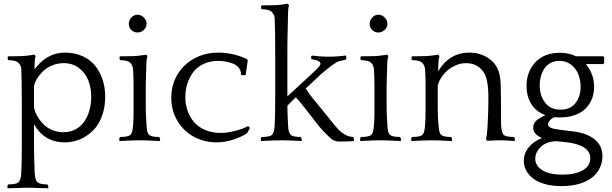

<svg xmlns="http://www.w3.org/2000/svg" viewBox="-20 -760 3313 1040"><path d="M22 -438V-452.1L25.9 -455.1H43.9Q106.9 -455.1 131.8 -459L167 -463.9L172.9 -455.1Q167 -443.4 167 -383.8Q196.8 -426.3 238.8 -450.7Q280.8 -475.1 330.1 -475.1Q385.3 -475.1 428.2 -455.3Q471.2 -435.5 497.1 -401.9Q522.9 -368.2 536.4 -326.4Q549.8 -284.7 549.8 -237.8Q549.8 -185.5 536.1 -142.6Q522.5 -99.6 500.2 -71.5Q478 -43.5 448.7 -24.4Q419.4 -5.4 389.9 2.9Q360.4 11.2 331.1 11.2Q220.7 11.2 164.1 -86.9V4.9Q164.1 87.4 168 179.2Q170.4 201.2 173.3 211.4Q176.3 221.7 183.1 227.1Q196.8 238.8 234.9 238.8L240.2 243.2L242.2 256.8L240.2 259.8Q230.5 259.8 189 258.3Q147.5 256.8 138.2 256.8H124Q114.3 256.8 72.3 258.3Q30.3 259.8 21 259.8L20 256.8L21 242.2L24.9 238.8Q68.4 238.8 80.1 227.1Q92.3 217.3 95.2 179.2Q98.1 127.9 98.1 27.8V-205.1Q98.1 -321.8 95.2 -386.2Q93.8 -405.3 82 -417Q67.9 -434.1 25.9 -434.1ZM474.1 -235.8Q474.1 -283.2 458.7 -323.5Q443.4 -363.8 408.7 -390.9Q374 -418 325.2 -418Q290 -418 258.8 -404.1Q227.5 -390.1 208 -369.4Q188.5 -348.6 176.8 -327.4Q165 -306.2 164.1 -289.1V-179.2Q166.5 -165.5 173.1 -148.9Q179.7 -132.3 192.9 -113.5Q206.1 -94.7 223.6 -79.3Q241.2 -64 267.3 -54Q293.5 -43.9 323.2 -43.9Q361.3 -43.9 390.9 -60.3Q420.4 -76.7 438.2 -104Q456.1 -131.3 465.1 -165Q474.1 -198.7 474.1 -235.8Z M847.7 0 845.7 3.9Q769.5 0 743.7 0H730Q703.1 0 627 3.9L626 0L627 -14.2L630.9 -18.1Q673.3 -18.1 685.5 -28.8Q692.4 -35.2 695.3 -45.7Q698.2 -56.2 700.7 -78.1Q703.6 -111.3 703.6 -163.1V-286.1Q703.6 -345.7 700.7 -386.2Q697.8 -407.2 688 -417Q673.8 -434.1 631.8 -434.1L627.9 -438V-452.1L631.8 -455.1H649.9Q712.9 -455.1 737.8 -459L772.9 -463.9L778.8 -455.1Q772 -439.5 772 -379.9Q772 -373.5 770.8 -347.2Q769.5 -320.8 769.5 -287.1V-174.8Q769.5 -140.6 773.9 -78.1Q775.4 -56.6 778.3 -45.9Q781.2 -35.2 788.6 -28.8Q802.2 -18.1 840.8 -18.1L845.7 -13.2ZM724.6 -680.2Q744.1 -680.2 759 -665.3Q773.9 -650.4 773.9 -630.9Q773.9 -611.8 759 -597.9Q744.1 -584 724.6 -584Q705.1 -584 691.4 -597.7Q677.7 -611.3 677.7 -630.9Q677.7 -650.4 691.7 -665.3Q705.6 -680.2 724.6 -680.2Z M1310.5 -353H1289.6L1285.6 -356Q1285.6 -377.9 1272.7 -393.6Q1259.8 -409.2 1239.3 -416.5Q1218.8 -423.8 1199.7 -427Q1180.7 -430.2 1161.6 -430.2Q1117.7 -430.2 1082.8 -413.8Q1047.9 -397.5 1026.9 -369.4Q1005.9 -341.3 994.9 -306.9Q983.9 -272.5 983.9 -233.9Q983.9 -195.3 995.8 -160.9Q1007.8 -126.5 1030.8 -99.1Q1053.7 -71.8 1091.3 -55.9Q1128.9 -40 1176.8 -40Q1210 -40 1251.7 -50.5Q1293.5 -61 1323.7 -77.1L1334 -66.9L1318.8 -39.1Q1293.5 -20.5 1246.3 -4.6Q1199.2 11.2 1152.8 11.2Q1087.4 11.2 1031.5 -18.6Q975.6 -48.3 941.7 -104.2Q907.7 -160.2 907.7 -230Q907.7 -301.3 942.1 -357.7Q976.6 -414.1 1034.9 -444.6Q1093.3 -475.1 1163.6 -475.1Q1207 -475.1 1250.5 -463.9Q1293.9 -452.6 1318.8 -439L1321.8 -430.2Z M1394.5 -713.9V-727.1L1398.4 -731H1416.5Q1479.5 -731 1504.4 -734.9L1539.6 -740.2L1545.4 -731Q1539.6 -717.3 1539.6 -653.8Q1539.6 -641.1 1538.1 -591.1Q1536.6 -541 1536.6 -476.1V-237.8L1655.8 -348.1Q1657.2 -349.6 1669.2 -360.6Q1681.2 -371.6 1692.4 -382.3Q1703.6 -393.1 1706.5 -397Q1715.8 -407.7 1715.8 -415Q1715.8 -432.1 1669.4 -439L1665.5 -442.9V-455.1L1669.4 -459Q1719.2 -453.1 1746.6 -453.1H1774.4Q1800.8 -453.1 1852.5 -459L1855.5 -455.1V-440.9L1850.6 -436Q1848.1 -435.5 1839.8 -433.8Q1831.5 -432.1 1826.2 -430.9Q1820.8 -429.7 1813.7 -427.2Q1806.6 -424.8 1801.8 -421.9Q1750.5 -390.1 1676.8 -318.8L1635.7 -280.8Q1659.2 -245.6 1672.4 -230L1761.7 -120.1Q1765.1 -115.7 1777.1 -100.8Q1789.1 -85.9 1793.9 -80.1Q1798.8 -74.2 1809.6 -62.3Q1820.3 -50.3 1827.9 -44.9Q1835.4 -39.6 1846.4 -32.5Q1857.4 -25.4 1868.7 -22.2Q1879.9 -19 1892.6 -18.1L1895.5 -14.2L1897.5 0L1895.5 3.9Q1872.6 6.8 1815.4 6.8Q1787.6 6.8 1762.7 -18.1Q1723.6 -57.1 1710.4 -73.2L1630.4 -175.8Q1599.1 -216.3 1582.5 -232.9Q1569.8 -221.2 1560.8 -212.2Q1551.8 -203.1 1545.4 -196.3Q1539.1 -189.5 1536.6 -187Q1536.6 -152.3 1540.5 -78.1Q1542 -41.5 1555.7 -28.8Q1569.3 -18.1 1607.4 -18.1L1612.8 -13.2L1614.7 0L1612.8 3.9Q1536.6 0 1510.7 0H1496.6Q1469.7 0 1393.6 3.9L1392.6 0L1393.6 -14.2L1397.5 -18.1Q1440.4 -18.1 1452.6 -28.8Q1464.8 -40 1467.8 -78.1Q1470.7 -129.4 1470.7 -233.9V-474.1Q1470.7 -597.7 1467.8 -662.1Q1466.8 -677.7 1454.6 -692.9Q1439.9 -710 1398.4 -710Z M2152.3 0 2150.4 3.9Q2074.2 0 2048.3 0H2034.7Q2007.8 0 1931.6 3.9L1930.7 0L1931.6 -14.2L1935.5 -18.1Q1978 -18.1 1990.2 -28.8Q1997.1 -35.2 2000 -45.7Q2002.9 -56.2 2005.4 -78.1Q2008.3 -111.3 2008.3 -163.1V-286.1Q2008.3 -345.7 2005.4 -386.2Q2002.4 -407.2 1992.7 -417Q1978.5 -434.1 1936.5 -434.1L1932.6 -438V-452.1L1936.5 -455.1H1954.6Q2017.6 -455.1 2042.5 -459L2077.6 -463.9L2083.5 -455.1Q2076.7 -439.5 2076.7 -379.9Q2076.7 -373.5 2075.4 -347.2Q2074.2 -320.8 2074.2 -287.1V-174.8Q2074.2 -140.6 2078.6 -78.1Q2080.1 -56.6 2083 -45.9Q2085.9 -35.2 2093.3 -28.8Q2106.9 -18.1 2145.5 -18.1L2150.4 -13.2ZM2029.3 -680.2Q2048.8 -680.2 2063.7 -665.3Q2078.6 -650.4 2078.6 -630.9Q2078.6 -611.8 2063.7 -597.9Q2048.8 -584 2029.3 -584Q2009.8 -584 1996.1 -597.7Q1982.4 -611.3 1982.4 -630.9Q1982.4 -650.4 1996.3 -665.3Q2010.3 -680.2 2029.3 -680.2Z M2429.2 0 2427.2 3.9Q2351.1 0 2325.2 0H2311.5Q2284.7 0 2208.5 3.9L2207.5 0L2208.5 -14.2L2212.4 -18.1Q2254.9 -18.1 2267.1 -28.8Q2273.9 -35.2 2276.9 -45.7Q2279.8 -56.2 2282.2 -78.1Q2285.2 -111.3 2285.2 -163.1V-286.1Q2285.2 -359.4 2282.2 -386.2Q2279.3 -407.2 2269.5 -417Q2255.4 -434.1 2213.4 -434.1L2209.5 -438V-452.1L2213.4 -455.1H2231.4Q2294.4 -455.1 2319.3 -459L2354.5 -463.9L2360.4 -455.1Q2356.9 -443.8 2355.5 -429.9Q2354 -416 2353.8 -396.2Q2353.5 -376.5 2353.5 -374Q2414.1 -475.1 2522.5 -475.1Q2585 -475.1 2632.8 -439.7Q2680.7 -404.3 2689.5 -335.9Q2693.4 -300.8 2693.4 -223.1Q2693.4 -199.2 2693.8 -150.6Q2694.3 -102.1 2694.3 -78.1Q2698.2 -37.6 2708.5 -28.8Q2722.2 -18.1 2764.2 -18.1L2767.1 -14.2L2769.5 0L2767.1 3.9Q2721.2 0 2688.5 0Q2650.9 0 2619.1 2.9L2612.3 -6.8Q2618.7 -29.8 2621.1 -78.1Q2625.5 -161.1 2625.5 -228Q2625.5 -287.1 2617.2 -325.2Q2607.4 -370.1 2576.9 -394Q2546.4 -418 2504.4 -418Q2472.7 -418 2443.1 -403.8Q2413.6 -389.6 2394 -369.4Q2374.5 -349.1 2362.8 -327.1Q2351.1 -305.2 2351.1 -288.1V-174.8Q2351.1 -120.1 2355.5 -78.1Q2357.9 -55.2 2360.6 -45.2Q2363.3 -35.2 2370.1 -28.8Q2383.8 -18.1 2422.4 -18.1L2427.2 -13.2Z M3252.4 -418 3247.1 -413.1H3153.3Q3198.2 -358.4 3198.2 -289.1Q3198.2 -255.4 3187 -226.1Q3175.8 -196.8 3153.8 -173.8Q3131.8 -150.9 3095.9 -137.5Q3060.1 -124 3014.2 -124Q3008.3 -124 2997.8 -124.5Q2987.3 -125 2982.4 -125Q2967.3 -118.7 2957.8 -106.9Q2948.2 -95.2 2948.2 -85.9Q2948.2 -64.9 3005.4 -58.1L3086.4 -47.9Q3156.7 -40 3200 -5.9Q3243.2 28.3 3243.2 86.9Q3243.2 117.7 3230 147.2Q3216.8 176.8 3191.4 198.2Q3130.9 248 3021 248Q2969.2 248 2929.2 236.3Q2889.2 224.6 2865.2 205.1Q2841.3 185.5 2829.3 161.6Q2817.4 137.7 2817.4 110.8Q2817.4 69.8 2844.7 36.9Q2872.1 3.9 2916 -12.2Q2868.2 -32.7 2868.2 -67.9Q2868.2 -91.8 2885 -106.7Q2901.9 -121.6 2934.1 -136.2Q2882.3 -155.8 2857.2 -197.5Q2832 -239.3 2832 -293.9Q2832 -371.6 2880.1 -422.9Q2928.2 -474.1 3012.2 -474.1Q3061 -474.1 3100.1 -455.1H3247.1L3252.4 -451.2ZM3016.1 -166Q3068.8 -166 3096.9 -201.4Q3125 -236.8 3125 -289.1Q3125 -324.2 3113.5 -355.2Q3102.1 -386.2 3075.2 -408.2Q3048.3 -430.2 3010.3 -430.2Q2982.4 -430.2 2961.2 -418.5Q2939.9 -406.7 2927.7 -387.2Q2915.5 -367.7 2909.4 -345Q2903.3 -322.3 2903.3 -297.9Q2903.3 -244.1 2931.9 -205.1Q2960.4 -166 3016.1 -166ZM3043.5 9.8 2992.2 4.9Q2939.5 6.8 2909.4 35.6Q2879.4 64.5 2879.4 100.1Q2879.4 138.7 2918.5 162.4Q2957.5 186 3027.3 186Q3094.7 186 3136 162.8Q3177.2 139.6 3177.2 97.2Q3177.2 24.4 3043.5 9.8Z"/></svg>

Font: Quattrocento Roman
Style: Regular
Weight: 400
Designer: Pablo Impallari
Foundry: Pablo Impallari. www.impallari.com Igino Marini. www.ikern.com
Version: Version 1.000